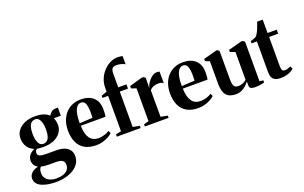

<svg xmlns="http://www.w3.org/2000/svg" viewBox="-114 -1366 3392 2145"><g transform="rotate(-20 1582.0 -294.0)"><path d="M248 244.5Q205.5 244.5 163.2 238Q121 231.5 86.2 217Q51.5 202.5 30.5 178Q9.5 153.5 9.5 117Q9.5 90.5 23.2 69.5Q37 48.5 61.2 34Q85.5 19.5 117 14Q89.5 -2 75.8 -25Q62 -48 62 -80Q62 -105 72.8 -125Q83.5 -145 102.5 -160.5Q121.5 -176 146 -187Q90 -210.5 65.2 -253.2Q40.5 -296 40.5 -348.5Q40.5 -404 72.5 -444.2Q104.5 -484.5 157.2 -506Q210 -527.5 272.5 -527.5Q332.5 -527.5 373.8 -514.2Q415 -501 441 -474.5Q452 -498 474 -514.2Q496 -530.5 526.5 -530.5H551.5V-434.5L466.5 -434Q472.5 -427.5 477 -413.5Q481.5 -399.5 484.2 -382.8Q487 -366 487 -351.5Q487 -296 456 -255.8Q425 -215.5 372.8 -194Q320.5 -172.5 256 -172.5Q235.5 -172.5 212.5 -174Q189.5 -175.5 173.5 -178Q164 -170.5 157.8 -160.8Q151.5 -151 151.5 -135.5Q151.5 -110 174.8 -99.2Q198 -88.5 256 -88.5H371Q429 -88.5 468.5 -72.8Q508 -57 528.5 -27.5Q549 2 549 42Q549 89.5 526 127Q503 164.5 461.8 190.5Q420.5 216.5 365.8 230.5Q311 244.5 248 244.5ZM263.5 208Q312.5 208 348.2 196.2Q384 184.5 403.2 160.5Q422.5 136.5 422.5 100Q422.5 78 413.2 63.5Q404 49 383.2 41.2Q362.5 33.5 328 33.5H234.5Q208 33.5 185.8 30.8Q163.5 28 147.5 24Q138 33.5 131.2 48.5Q124.5 63.5 124.5 91.5Q124.5 131.5 144.2 157.2Q164 183 195.8 195.2Q227.5 207.5 263.5 208ZM261 -205.5Q302 -205.5 322.8 -240.5Q343.5 -275.5 343.5 -350.5Q343.5 -392 335 -424.5Q326.5 -457 309.8 -475.8Q293 -494.5 268 -494.5Q241.5 -494.5 223 -479.5Q204.5 -464.5 194.8 -433Q185 -401.5 185 -353Q185 -310.5 193.2 -277Q201.5 -243.5 218.2 -224.5Q235 -205.5 261 -205.5Z M815.5 11.5Q731 11.5 676.5 -20.5Q622 -52.5 595.5 -111.2Q569 -170 569 -249.5Q569 -315 588 -366.8Q607 -418.5 641 -455Q675 -491.5 720.5 -510.5Q766 -529.5 820 -529.5Q914.5 -529.5 968 -481.5Q1021.5 -433.5 1023 -342.5Q1023 -309.5 1021.2 -287.2Q1019.5 -265 1015.5 -252.5H722Q723.5 -203 732.8 -165.8Q742 -128.5 759.5 -103.8Q777 -79 803.2 -66.5Q829.5 -54 864.5 -54Q897.5 -54 934.5 -65.2Q971.5 -76.5 993 -93L1007.5 -61.5Q992.5 -45.5 962.8 -28.5Q933 -11.5 894.8 0Q856.5 11.5 815.5 11.5ZM721 -283 875.5 -291.5Q876.5 -306 876.8 -319.5Q877 -333 877.5 -347.5Q877.5 -419.5 863.5 -457.2Q849.5 -495 811.5 -495Q791.5 -495 774.8 -482.8Q758 -470.5 745.8 -444.5Q733.5 -418.5 727 -378.5Q720.5 -338.5 721 -283Z M1059 0V-26.5L1123.5 -41.5V-462H1057V-488L1123.5 -512V-554Q1123.5 -613.5 1144.8 -663.8Q1166 -714 1202 -751.8Q1238 -789.5 1281.5 -810.5Q1325 -831.5 1370 -831.5Q1392.5 -831.5 1407 -828.8Q1421.5 -826 1428 -823V-726.5Q1412.5 -737 1384 -745Q1355.5 -753 1325.5 -753Q1304.5 -753 1290.5 -746.2Q1276.5 -739.5 1269.5 -722.8Q1262.5 -706 1262.5 -676V-512.5H1360V-462H1262.5V-41.5L1342.5 -26.5V0Z M1392.5 0V-26.5L1451 -41.5V-432L1392.5 -453V-481L1545.5 -524.5H1564.5L1588 -507L1587.5 -479.5L1585 -390L1588 -392Q1590.5 -405 1601.5 -426.8Q1612.5 -448.5 1631 -471Q1649.5 -493.5 1673.8 -509Q1698 -524.5 1726.5 -524.5Q1737.5 -524.5 1744.8 -523Q1752 -521.5 1756.5 -519V-383Q1750 -388.5 1735.8 -394.2Q1721.5 -400 1700.5 -400Q1677.5 -400 1657.8 -395.8Q1638 -391.5 1622 -382.2Q1606 -373 1593.5 -357.5L1594 -42L1675 -26.5V0Z M2029 11.5Q1944.5 11.5 1890 -20.5Q1835.5 -52.5 1809 -111.2Q1782.5 -170 1782.5 -249.5Q1782.5 -315 1801.5 -366.8Q1820.5 -418.5 1854.5 -455Q1888.5 -491.5 1934 -510.5Q1979.5 -529.5 2033.5 -529.5Q2128 -529.5 2181.5 -481.5Q2235 -433.5 2236.5 -342.5Q2236.5 -309.5 2234.8 -287.2Q2233 -265 2229 -252.5H1935.5Q1937 -203 1946.2 -165.8Q1955.5 -128.5 1973 -103.8Q1990.5 -79 2016.8 -66.5Q2043 -54 2078 -54Q2111 -54 2148 -65.2Q2185 -76.5 2206.5 -93L2221 -61.5Q2206 -45.5 2176.2 -28.5Q2146.5 -11.5 2108.2 0Q2070 11.5 2029 11.5ZM1934.5 -283 2089 -291.5Q2090 -306 2090.2 -319.5Q2090.5 -333 2091 -347.5Q2091 -419.5 2077 -457.2Q2063 -495 2025 -495Q2005 -495 1988.2 -482.8Q1971.5 -470.5 1959.2 -444.5Q1947 -418.5 1940.5 -378.5Q1934 -338.5 1934.5 -283Z M2701.5 9Q2670.5 9 2652.8 0.2Q2635 -8.5 2635 -37V-83.5Q2618.5 -59.5 2594.2 -38Q2570 -16.5 2539.8 -3.2Q2509.5 10 2475 10Q2396 10 2360.2 -32.8Q2324.5 -75.5 2324.5 -169V-436L2273.5 -456.5V-482.5L2429.5 -524.5H2443.5L2465.5 -507.5V-170.5Q2465.5 -135 2471 -112.2Q2476.5 -89.5 2490 -78.2Q2503.5 -67 2528 -67Q2552 -67 2570.5 -72.8Q2589 -78.5 2603.2 -87.2Q2617.5 -96 2628 -105V-436L2569 -457V-482.5L2728.5 -524.5H2744.5L2768.5 -507.5V-37L2812.5 -32V-5.5Q2794.5 -1.5 2766.5 3.8Q2738.5 9 2701.5 9Z M3006 11Q2948.5 11 2921 -14.5Q2893.5 -40 2893.5 -101V-465H2830V-491.5Q2840 -495 2851.8 -498.5Q2863.5 -502 2874.8 -506.2Q2886 -510.5 2893 -514.5Q2902 -520 2908.8 -529.2Q2915.5 -538.5 2921.5 -549.5Q2927.5 -560.5 2933 -571Q2938.5 -581.5 2945.2 -599Q2952 -616.5 2959 -636.2Q2966 -656 2971.5 -671.5H3037.5L3038 -512.5H3146.5V-465H3039V-136Q3039 -100.5 3043 -83.2Q3047 -66 3056.2 -60.8Q3065.5 -55.5 3081 -55.5Q3097.5 -55.5 3116.5 -62Q3135.5 -68.5 3149 -75.5L3164 -42.5Q3149 -29.5 3126.8 -17Q3104.5 -4.5 3074.2 3.2Q3044 11 3006 11Z"/></g></svg>

Font: Merriweather 120pt
Style: Bold
Weight: 700
Designer: Eben Sorkin
Foundry: Eben Sorkin
Version: Version 2.100